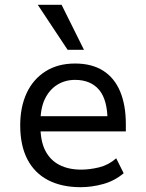

<svg xmlns="http://www.w3.org/2000/svg" viewBox="-20 -769 608 798"><path d="M315 9Q237 9 180.5 -20Q124 -49 94 -106.5Q64 -164 64 -248Q64 -324 90.5 -381.5Q117 -439 168.5 -472Q220 -505 292 -505Q362 -505 409 -475Q456 -445 479.5 -388.5Q503 -332 503 -253V-223H130V-286H446L427 -265Q427 -354 392 -395.5Q357 -437 292 -437Q251 -437 218.5 -417Q186 -397 167 -358.5Q148 -320 148 -260V-245Q148 -182 168.5 -142.5Q189 -103 227 -83.5Q265 -64 317 -64Q353 -64 392 -73.5Q431 -83 463 -111L494 -49Q456 -17 408.5 -4Q361 9 315 9ZM261 -562 137 -749H236L329 -562Z"/></svg>

Font: Nunito Sans 7pt SemiCondensed
Style: Regular
Weight: 400
Width: 4
Designer: Vernon Adams
Foundry: Vernon Adams
Version: Version 3.101;gftools[0.9.27]